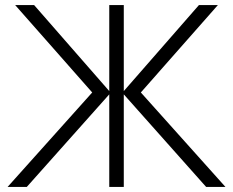

<svg xmlns="http://www.w3.org/2000/svg" viewBox="-20 -740 922 760"><path d="M10 0H86L412.5 -366.5V0H470V-366.5L796 0H872.5L537.5 -374L842.5 -720H767.5L470 -379.5V-720H412.5V-379.5L115 -720H40L345 -374Z"/></svg>

Font: Eudonet Light
Style: Regular
Weight: 300
Designer: Mikhail Sharanda
Foundry: Mikhail Sharanda
Version: Version 4.503;Glyphs 3.1.2 (3151)